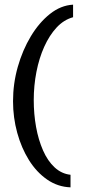

<svg xmlns="http://www.w3.org/2000/svg" viewBox="-20 -685 378 825"><path d="M283 120Q228 118 182.5 86.5Q137 55 104.5 3Q72 -49 54 -114.5Q36 -180 36 -250Q36 -326 56.5 -398Q77 -470 112.5 -529Q148 -588 194.5 -625Q241 -662 294 -665V-611Q254 -600 223 -566.5Q192 -533 170 -484Q148 -435 136.5 -376Q125 -317 125 -255Q125 -195 135 -139.5Q145 -84 165 -38.5Q185 7 215 34.5Q245 62 283 66Z"/></svg>

Font: Alumni Sans SemiBold
Style: Regular
Weight: 600
Designer: Robert E. Leuschke
Foundry: Robert E. Leuschke
Version: Version 1.018